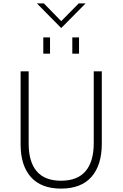

<svg xmlns="http://www.w3.org/2000/svg" viewBox="-20 -1114 728 1141"><path d="M343.8 -947.3 199.2 -1093.8H240.7L343.8 -988.3L447.8 -1093.8H488.8ZM237.3 -794.9V-891.6H277.3V-794.9ZM409.7 -794.9V-891.6H449.7V-794.9ZM342.8 6.8Q224.6 6.8 163.6 -61.8Q102.5 -130.4 102.5 -255.9V-689.9H150.4V-260.3Q150.4 -152.3 198.2 -96.2Q246.1 -40 342.8 -40Q440.4 -40 488.8 -97.2Q537.1 -154.3 537.1 -263.7V-689.9H585V-260.7Q585 -132.3 523.4 -62.7Q461.9 6.8 342.8 6.8Z"/></svg>

Font: HK Grotesk Light Legacy
Style: Regular
Weight: 300
Designer: Alfredo Marco Pradil
Foundry: Hanken Design Co.
Version: Version 2.022;PS 002.022;hotconv 1.0.88;makeotf.lib2.5.64775